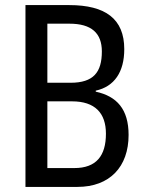

<svg xmlns="http://www.w3.org/2000/svg" viewBox="-20 -734 569 754"><path d="M252 -714H80V0H284C411 0 485 -79 485 -204C485 -305 439 -356 356 -374V-378C429 -394 468 -451 468 -541C468 -660 394 -714 252 -714ZM257 -409H166V-641H253C339 -641 380 -604 380 -532C380 -450 347 -409 257 -409ZM166 -336H263C353 -336 396 -290 396 -209C396 -122 358 -74 272 -74H166Z"/></svg>

Font: Noto Sans Kannada Condensed
Style: Regular
Weight: 400
Width: 3
Designer: Jelle Bosma - Monotype Design Team
Foundry: Monotype Imaging Inc.
Version: Version 2.005